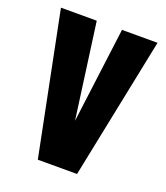

<svg xmlns="http://www.w3.org/2000/svg" viewBox="-112 -657 638 736"><g transform="rotate(20 207.0 -289.0)"><path d="M11 -578H157L210 -189L260 -578H405L287 0H127Z"/></g></svg>

Font: Oswald SemiBold
Style: Regular
Weight: 400
Version: Version